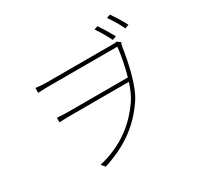

<svg xmlns="http://www.w3.org/2000/svg" viewBox="-186 -1067 1372 1336"><g transform="rotate(-30 500.0 -399.0)"><path d="M736 -824 707 -814C730 -781 762 -727 781 -687L812 -699C791 -738 758 -792 736 -824ZM851 -850 822 -840C846 -807 877 -756 897 -713L928 -725C906 -767 874 -818 851 -850ZM147 -667V-628C186 -630 210 -631 239 -631H785C778 -570 763 -486 741 -409H254C222 -409 198 -411 173 -413V-376C198 -377 222 -379 254 -379H732C716 -331 698 -288 677 -256C578 -109 447 -19 272 23L298 52C475 -5 602 -92 702 -240C762 -330 796 -494 815 -618C818 -633 822 -641 824 -646L796 -664C789 -662 779 -661 765 -661H239C200 -661 163 -665 147 -667Z"/></g></svg>

Font: Source Han Sans JP ExtraLight
Style: Regular
Weight: 250
Designer: Ryoko NISHIZUKA 西塚涼子 (kana, bopomofo & ideographs); Paul D. Hunt (Latin, Greek & Cyrillic); Sandoll Communications 산돌커뮤니
Foundry: Adobe
Version: Version 2.001;hotconv 1.0.107;makeotfexe 2.5.65593